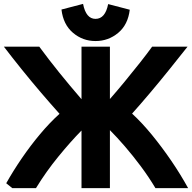

<svg xmlns="http://www.w3.org/2000/svg" viewBox="-31 -950 987 987"><path d="M154 17Q206 -68 269 -145Q332 -222 388 -279V17H534V-281Q570 -245 611 -197.5Q652 -150 693 -95Q734 -40 768 17H936Q897 -54 849.5 -123.5Q802 -193 751 -255.5Q700 -318 648 -366Q691 -414 740 -472Q789 -530 838.5 -591.5Q888 -653 933 -710H751Q725 -674 687.5 -626.5Q650 -579 610 -530.5Q570 -482 534 -441V-710H388V-440Q326 -512 273.5 -577Q221 -642 171 -710H-11Q31 -655 80.5 -593.5Q130 -532 180.5 -473Q231 -414 275 -365Q225 -320 175.5 -261Q126 -202 81.5 -137Q37 -72 1 -8L32 17ZM460 -739Q526 -739 576.5 -781Q627 -823 636 -900L525 -929Q510 -853 460 -853Q411 -853 396 -930L285 -901Q294 -824 344 -781.5Q394 -739 460 -739Z"/></svg>

Font: Repo Bold
Style: Bold
Weight: 700
Designer: Stefan Peev
Foundry: Context Ltd
Version: Version 1.502